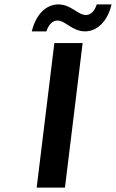

<svg xmlns="http://www.w3.org/2000/svg" viewBox="-20 -849 525 869"><path d="M146 0H274L354 -654H226ZM365 -707C420 -707 467 -753 485 -829H418C407 -796 389 -781 369 -781C332 -781 302 -829 244 -829C189 -829 142 -784 124 -707H190C201 -740 219 -756 240 -756C276 -756 307 -707 365 -707Z"/></svg>

Font: Falling Sky
Style: ExtObl
Weight: 400
Designer: Paul D. Hunt
Foundry: Adobe Systems Incorporated
Version: Version 1.02